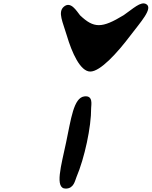

<svg xmlns="http://www.w3.org/2000/svg" viewBox="-20 -1129 891 1127"><path d="M367 -22C414 -23 420 -69 429 -90C476 -200 516 -385 515 -495C515 -512 529 -571 474 -563C412 -554 397 -431 368 -293C340 -159 298 -20 367 -22ZM510 -709C569 -709 669 -819 745 -920C804 -998 881 -1081 838 -1105C806 -1123 760 -1077 706 -1040C578 -962 531 -962 450 -1039C429 -1065 395 -1125 354 -1089C318 -1057 349 -999 372 -921C402 -820 451 -709 510 -709Z"/></svg>

Font: Venom Sans
Style: BdObl
Weight: 700
Version: Version 1.001